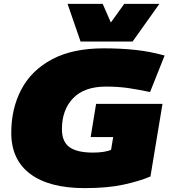

<svg xmlns="http://www.w3.org/2000/svg" viewBox="-20 -959 874 989"><path d="M416 10Q234 10 136 -63Q38 -136 38 -275Q38 -400 90 -498.5Q142 -597 248 -653.5Q354 -710 514 -710Q602 -710 677 -702Q752 -694 828 -673L753 -485Q701 -496 646.5 -504.5Q592 -513 526 -513Q414 -513 356.5 -453Q299 -393 299 -294Q299 -229 338 -201Q377 -173 459 -173Q491 -173 514.5 -177Q538 -181 552 -187L563 -253H447L475 -424H817L755 -50Q699 -26 616.5 -8Q534 10 416 10ZM801 -939 663 -745H395L328 -939H509L551 -843L620 -939Z"/></svg>

Font: Georama Extended Black
Style: Italic
Weight: 900
Width: 7
Italic angle: -9°
Designer: Jean-Baptiste Levee
Foundry: Production Type
Version: Version 1.000